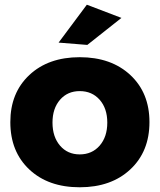

<svg xmlns="http://www.w3.org/2000/svg" viewBox="-20 -790 678 816"><path d="M349.1 -770 496.1 -713.9 351.1 -599.1 229 -608.9ZM318.8 -546.9Q452.6 -546.9 533.9 -471.2Q615.2 -395.5 615.2 -271Q615.2 -146 533.9 -70.1Q452.6 5.9 318.8 5.9Q185.1 5.9 104.5 -69.8Q23.9 -145.5 23.9 -271Q23.9 -395.5 104.7 -471.2Q185.5 -546.9 318.8 -546.9ZM318.8 -402.8Q267.1 -402.8 235.1 -366Q203.1 -329.1 203.1 -269Q203.1 -208.5 235.1 -171.1Q267.1 -133.8 318.8 -133.8Q371.1 -133.8 403.6 -171.1Q436 -208.5 436 -269Q436 -329.1 403.6 -366Q371.1 -402.8 318.8 -402.8Z"/></svg>

Font: Montserrat-Arabic
Style: Bold
Weight: 700
Designer: Mohamed Gaber
Foundry: Kief Type Foundry
Version: Version 5.008;PS 005.008;hotconv 1.0.88;makeotf.lib2.5.64775